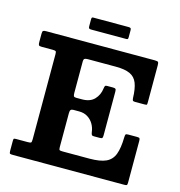

<svg xmlns="http://www.w3.org/2000/svg" viewBox="-127 -1012 1053 1124"><g transform="rotate(15 399.5 -449.5)"><path d="M118 -655Q132.5 -655 136.9 -652.1Q141.2 -649.2 141.2 -635V-119.5Q141.2 -102.3 137.6 -98.6Q134 -95 116.7 -95H49.2Q38 -95 34.6 -93.3Q31.2 -91.5 31.2 -80V-18Q31.2 -4 36 -2Q40.7 0 53.7 0H727.3Q740.3 0 743.3 -2.7Q746.3 -5.5 746.3 -18.5V-270Q746.3 -283.3 743.1 -286.6Q740 -290 726.8 -290H674.8Q661.3 -290 658.9 -286Q656.5 -282 656 -267.5Q654.8 -202.8 640.5 -165Q626.3 -127.3 591.1 -111.1Q556 -95 491.3 -95H330.8Q315 -95 310.6 -97.6Q306.3 -100.3 306.3 -116V-321Q306.3 -335.5 311 -341Q315.8 -346.5 327.3 -346.5H361.8Q391.5 -346.5 413.3 -333.1Q435 -319.7 448.1 -297.7Q461.3 -275.7 464.5 -249.5Q466.3 -237.5 469.4 -232.7Q472.5 -228 482.5 -228H517.8Q530.3 -228 533.3 -232Q536.3 -236 536.3 -248.5V-513.5Q536.3 -525.8 532.5 -529.4Q528.8 -533 516.5 -533H480.5Q471.5 -533 469 -528.4Q466.5 -523.8 465 -513Q460.3 -473.5 434.5 -446.3Q408.8 -419 359.5 -419H324.3Q312.3 -419 309.3 -424.5Q306.3 -430 306.3 -444.5V-632.2Q306.3 -647.5 312 -651.2Q317.8 -655 331.8 -655H501.3Q556.8 -655 587.6 -640.7Q618.5 -626.5 631.5 -593.5Q644.5 -560.5 646 -504.5Q646.5 -495 648.9 -490Q651.3 -485 662.3 -485H719.8Q733.5 -485 734.9 -488.2Q736.3 -491.5 736.3 -504.5V-726Q736.3 -741.7 732.3 -745.9Q728.3 -750 712.3 -750H53.7Q40.5 -750 35.9 -746.6Q31.2 -743.3 31.2 -729V-677.5Q31.2 -664.2 34.5 -659.6Q37.7 -655 51.7 -655ZM289.5 -843.5Q289.5 -833 293.5 -830.2Q297.5 -827.5 307 -827.5H518.5Q526.5 -827.5 528 -831Q529.5 -834.5 529.5 -842.5V-883Q529.5 -893 525.8 -895.8Q522 -898.5 512.5 -898.5H299.5Q293 -898.5 291.3 -895.3Q289.5 -892 289.5 -885Z"/></g></svg>

Font: Besley
Style: Regular
Weight: 400
Designer: Owen Earl
Foundry: indestructible type*
Version: Version 4.000